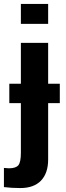

<svg xmlns="http://www.w3.org/2000/svg" viewBox="-36 -745 334 973"><path d="M66.9 208Q22 208 -16.1 203.1V106L8.8 107.9Q44.4 107.9 57.1 92.3Q69.8 76.7 69.8 28.8V-222.2H11.2V-320.8H69.8V-527.8H208V-320.8H267.1V-222.2H208V63Q208 132.3 171.9 170.2Q135.7 208 66.9 208ZM208 -624H69.8V-725.1H208Z"/></svg>

Font: Libra Sans Modern
Style: Bold
Weight: 700
Foundry: Stefan Peev, Context Ltd
Version: Version 1.000